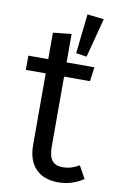

<svg xmlns="http://www.w3.org/2000/svg" viewBox="-87 -803 531 864"><g transform="rotate(10 178.5 -371.5)"><path d="M316.9 -746.1 270 -566.9 221.2 -574.2 241.2 -754.9ZM325.2 -80.1 356.9 -22.9Q304.7 12.2 241.2 12.2Q175.3 12.2 138.7 -25.6Q102.1 -63.5 102.1 -134.8V-460.9H11.2V-525.9H102.1V-647L186 -655.8V-525.9H313L304.2 -460.9H186V-139.2Q186 -97.2 201.7 -77.6Q217.3 -58.1 252 -58.1Q287.6 -58.1 325.2 -80.1Z"/></g></svg>

Font: Fira Sans Book
Style: Regular
Weight: 350
Designer: Carrois Corporate & Edenspiekermann AG
Foundry: Carrois Corporate GbR & Edenspiekermann AG
Version: Version 4.203;PS 004.203;hotconv 1.0.88;makeotf.lib2.5.64775